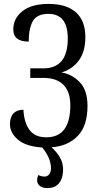

<svg xmlns="http://www.w3.org/2000/svg" viewBox="-20 -745 510 983"><path d="M170 177Q170 165 176 151Q192 159 208 159Q222 159 231.5 148Q241 137 241 116Q241 65 196 10Q113 5 72 -30Q31 -65 31 -110Q31 -145 48.5 -164Q66 -183 100 -183Q103 -118 131 -80Q159 -42 217 -42Q340 -42 340 -206Q340 -274 305.5 -310Q271 -346 203 -346H135V-395H202Q327 -395 327 -548Q327 -674 228 -674Q169 -674 148 -636.5Q127 -599 127 -532Q48 -532 48 -594Q48 -651 95 -688Q142 -725 229 -725Q320 -725 368.5 -682Q417 -639 417 -555Q417 -481 384 -436Q351 -391 295 -374Q349 -365 388.5 -324Q428 -283 428 -202Q428 -101 378 -49Q328 3 244 9Q271 34 287 61.5Q303 89 303 123Q303 167 282.5 192.5Q262 218 223 218Q198 218 184 207Q170 196 170 177Z"/></svg>

Font: Noto Serif Cond
Style: Regular
Weight: 400
Width: 3
Designer: Monotype Design Team
Foundry: Monotype Imaging Inc.
Version: Version 1.001